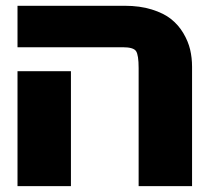

<svg xmlns="http://www.w3.org/2000/svg" viewBox="-20 -636 732 658"><path d="M638.2 -407.2V2H455.1V-402.8Q455.1 -447.3 446.3 -460.7Q437.5 -474.1 400.9 -474.1H40V-616.2H407.2Q459.5 -616.2 500.2 -603.5Q541 -590.8 566.4 -570.6Q591.8 -550.3 608.4 -522.2Q625 -494.1 631.6 -466.1Q638.2 -438 638.2 -407.2ZM40 -392.1H223.1V2H40Z"/></svg>

Font: LT Superior Black
Style: Regular
Weight: 900
Designer: Daniel Lyons
Foundry: LyonsType
Version: Version 2.005